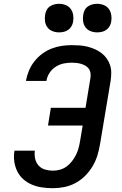

<svg xmlns="http://www.w3.org/2000/svg" viewBox="-20 -980 640 1008"><path d="M258 8Q229 8 201 4Q173 0 148 -10.5Q123 -21 103 -38.5Q83 -56 71 -80Q59 -104 55 -132Q51 -160 56 -189Q56 -189 56 -189Q56 -189 56 -189H163Q160 -168 164.5 -147Q169 -126 182.5 -111Q196 -96 216 -90Q236 -84 258 -84Q276 -84 294.5 -89Q313 -94 329 -105.5Q345 -117 357.5 -133Q370 -149 378.5 -166Q387 -183 392 -201Q397 -219 400 -237L414 -321H232L247 -414H429L455 -572Q457 -585 455 -597.5Q453 -610 446 -619.5Q439 -629 428.5 -635Q418 -641 406.5 -644.5Q395 -648 382 -649.5Q369 -651 356 -651Q335 -651 313.5 -646.5Q292 -642 272.5 -629.5Q253 -617 240.5 -598Q228 -579 224 -557Q224 -556 224 -555.5Q224 -555 224 -555H117Q117 -556 117 -557Q117 -558 117 -560Q122 -586 133 -611.5Q144 -637 161.5 -659Q179 -681 202 -698Q225 -715 251 -725Q277 -735 303.5 -739Q330 -743 356 -743Q378 -743 399 -741.5Q420 -740 439.5 -735Q459 -730 477.5 -722Q496 -714 512 -702Q528 -690 539.5 -674Q551 -658 557.5 -639Q564 -620 564 -599Q564 -578 561 -557L505 -222Q500 -192 491 -163Q482 -134 466 -107Q450 -80 427 -57Q404 -34 376 -19Q348 -4 317.5 2Q287 8 258 8ZM490 -810Q472 -810 455.5 -816.5Q439 -823 429 -836.5Q419 -850 416.5 -867.5Q414 -885 417 -903Q419 -916 425 -927.5Q431 -939 442 -946.5Q453 -954 465.5 -957Q478 -960 490 -960Q508 -960 524.5 -953.5Q541 -947 551 -933.5Q561 -920 564 -902.5Q567 -885 564 -867Q562 -854 555.5 -842.5Q549 -831 538.5 -823.5Q528 -816 515.5 -813Q503 -810 490 -810ZM290 -810Q272 -810 255.5 -816.5Q239 -823 229 -836.5Q219 -850 216.5 -867.5Q214 -885 217 -903Q219 -916 225 -927.5Q231 -939 242 -946.5Q253 -954 265.5 -957Q278 -960 290 -960Q308 -960 324.5 -953.5Q341 -947 351 -933.5Q361 -920 364 -902.5Q367 -885 364 -867Q362 -854 355.5 -842.5Q349 -831 338.5 -823.5Q328 -816 315.5 -813Q303 -810 290 -810Z"/></svg>

Font: Iosevka Curly SmBdExObl
Style: Regular
Weight: 600
Width: 7
Italic angle: -9°
Monospace: yes
Designer: Belleve Invis
Foundry: Belleve Invis
Version: Version 11.1.0; ttfautohint (v1.8.3)